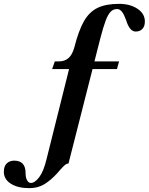

<svg xmlns="http://www.w3.org/2000/svg" viewBox="-199 -731 773 998"><path d="M554 -619Q554 -594 541 -580.5Q528 -567 506 -567Q475 -567 457 -625Q447 -653 436 -668.5Q425 -684 409 -684Q390 -684 376.5 -670.5Q363 -657 350.5 -624.5Q338 -592 322 -530L292 -412H420L409 -372H282L157 119Q147 119 137 128Q127 137 115.5 150Q104 163 98 170Q66 205 32.5 226Q-1 247 -47 247Q-106 247 -142.5 224Q-179 201 -179 162Q-179 133 -164 118.5Q-149 104 -125 104Q-66 104 -66 169Q-66 193 -58 206.5Q-50 220 -39 220Q-18 220 4.5 190.5Q27 161 42 100L160 -372H72L86 -412H109Q137 -412 157 -429Q177 -446 188 -487Q210 -573 237.5 -621Q265 -669 308 -690Q351 -711 420 -711Q477 -711 515.5 -685.5Q554 -660 554 -619Z"/></svg>

Font: Ibarra Real Nova
Style: Bold Italic
Weight: 700
Italic angle: -22°
Designer: Jose Maria Ribagorda & Octavio Pardo
Foundry: Octavio Pardo
Version: Version 1.014